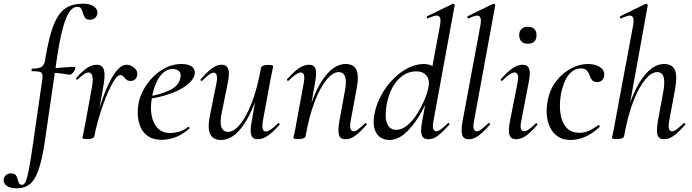

<svg xmlns="http://www.w3.org/2000/svg" viewBox="-130 -746 3751 1041"><path d="M-38 275Q-77 275 -95 260.5Q-113 246 -110 227Q-108 212 -97 203Q-86 194 -70 194Q-52 194 -44.5 203.5Q-37 213 -34.5 225Q-32 237 -27.5 246.5Q-23 256 -11 256Q0 256 8 241Q16 226 25 181Q34 136 47 47L98 -306Q102 -331 99.5 -342.5Q97 -354 84 -357Q71 -360 44 -360Q40 -360 41 -367Q42 -374 45 -374Q80 -374 95 -383.5Q110 -393 114 -418Q129 -509 146.5 -568.5Q164 -628 187.5 -662.5Q211 -697 243.5 -711.5Q276 -726 321 -726Q360 -726 380.5 -710Q401 -694 398 -672Q395 -656 384 -647.5Q373 -639 359 -639Q339 -639 331.5 -649.5Q324 -660 320 -674Q316 -688 310.5 -698.5Q305 -709 289 -709Q252 -709 226 -641Q200 -573 180 -439L113 21Q99 116 80 172Q61 228 32.5 251.5Q4 275 -38 275ZM245 -341Q237 -342 219 -345Q201 -348 178 -350Q155 -352 133 -352L135 -376Q157 -376 186 -378Q215 -380 239.5 -382Q264 -384 271 -384Q276 -384 277.5 -381Q279 -378 278 -374Q277 -366 266.5 -353Q256 -340 245 -341Z M382 -9 372 -10Q381 -57 395 -110Q409 -163 427 -213.5Q445 -264 466 -305Q487 -346 509.5 -370.5Q532 -395 556 -395Q570 -395 584.5 -387.5Q599 -380 608 -367Q617 -354 614 -338Q612 -325 602.5 -316Q593 -307 578 -307Q563 -307 554.5 -315Q546 -323 539.5 -331Q533 -339 522 -339Q509 -339 493 -316Q477 -293 460 -256Q443 -219 427.5 -174.5Q412 -130 400 -86.5Q388 -43 382 -9ZM343 8Q327 8 322 6Q317 4 317 1Q317 -2 322.5 -26Q328 -50 332 -74L368 -271Q374 -304 372.5 -321Q371 -338 365 -345.5Q359 -353 350 -353Q338 -353 322.5 -341.5Q307 -330 291 -315Q288 -312 284 -316Q280 -320 283 -323Q315 -360 342 -377.5Q369 -395 395 -395Q414 -395 424.5 -384Q435 -373 436.5 -347Q438 -321 430 -276L382 -9Q379 8 343 8Z M748 12Q693 12 662 -16Q631 -44 621.5 -89Q612 -134 621 -185Q628 -223 649 -261Q670 -299 701 -330Q732 -361 771 -380Q810 -399 854 -399Q892 -399 910.5 -384.5Q929 -370 926 -345Q922 -321 898.5 -298Q875 -275 838 -257Q801 -239 755 -226Q709 -213 661 -208L663 -221Q738 -232 789 -256.5Q840 -281 848 -324Q854 -349 840.5 -360.5Q827 -372 807 -372Q777 -372 754 -351Q731 -330 716 -295Q701 -260 694 -218Q684 -164 692 -120.5Q700 -77 725 -51Q750 -25 792 -25Q815 -25 840.5 -32Q866 -39 890 -58Q892 -60 895.5 -56Q899 -52 897 -49Q859 -16 821.5 -2Q784 12 748 12Z M1068 13Q1026 13 1010 -18.5Q994 -50 1008 -119L1044 -297Q1049 -327 1044.5 -339.5Q1040 -352 1028 -352Q1018 -352 1002 -340Q986 -328 967 -309Q963 -305 959 -309Q955 -313 959 -317Q992 -355 1018.5 -375Q1045 -395 1072 -395Q1098 -395 1107 -373Q1116 -351 1105 -297L1073 -138Q1061 -83 1070.5 -57Q1080 -31 1107 -31Q1138 -31 1171.5 -71.5Q1205 -112 1235 -189Q1265 -266 1285 -377L1299 -376Q1280 -259 1244.5 -171.5Q1209 -84 1164 -35.5Q1119 13 1068 13ZM1267 9Q1240 9 1232.5 -13Q1225 -35 1234 -84L1285 -377Q1288 -394 1325 -394Q1341 -394 1346 -392Q1351 -390 1351 -387Q1351 -384 1346 -361Q1341 -338 1336 -312L1295 -89Q1286 -33 1311 -33Q1322 -33 1339 -44.5Q1356 -56 1377 -77Q1380 -81 1384 -76.5Q1388 -72 1385 -69Q1350 -29 1322 -10Q1294 9 1267 9Z M1743 9Q1715 9 1708 -14Q1701 -37 1710 -89L1739 -248Q1761 -355 1706 -355Q1675 -355 1641 -314.5Q1607 -274 1577 -197Q1547 -120 1527 -9L1513 -10Q1534 -127 1568.5 -214.5Q1603 -302 1648.5 -350.5Q1694 -399 1744 -399Q1787 -399 1802 -368Q1817 -337 1804 -267L1771 -89Q1766 -59 1771 -46.5Q1776 -34 1787 -34Q1798 -34 1813.5 -46Q1829 -58 1849 -77Q1852 -81 1856 -77Q1860 -73 1857 -69Q1825 -32 1798 -11.5Q1771 9 1743 9ZM1488 8Q1472 8 1466.5 6Q1461 4 1461 1Q1461 -2 1466.5 -25Q1472 -48 1476 -74L1517 -297Q1527 -353 1501 -353Q1490 -353 1473 -341.5Q1456 -330 1435 -309Q1432 -305 1428 -309.5Q1424 -314 1427 -317Q1462 -357 1490.5 -376Q1519 -395 1546 -395Q1573 -395 1580.5 -373Q1588 -351 1579 -302L1527 -9Q1524 8 1488 8Z M1980 13Q1955 13 1933.5 -0.5Q1912 -14 1901.5 -44.5Q1891 -75 1900 -126Q1910 -181 1937 -230Q1964 -279 2002 -317.5Q2040 -356 2083 -377.5Q2126 -399 2169 -399Q2198 -399 2222.5 -383.5Q2247 -368 2250 -332L2206 -246Q2176 -171 2139.5 -112.5Q2103 -54 2063 -20.5Q2023 13 1980 13ZM2018 -42Q2049 -42 2078.5 -66.5Q2108 -91 2131.5 -128.5Q2155 -166 2171.5 -205Q2188 -244 2193 -273Q2201 -315 2181 -337.5Q2161 -360 2127 -359Q2069 -359 2025 -310.5Q1981 -262 1965 -171Q1955 -105 1970 -73.5Q1985 -42 2018 -42ZM2192 9Q2164 9 2156.5 -14Q2149 -37 2159 -89L2256 -610Q2263 -649 2249 -658.5Q2235 -668 2190 -646Q2186 -645 2184 -651Q2182 -657 2186 -658L2324 -725Q2328 -727 2332 -723Q2336 -719 2335 -717L2220 -89Q2214 -59 2219.5 -46.5Q2225 -34 2235 -34Q2246 -34 2262 -46Q2278 -58 2297 -77Q2301 -81 2305 -77Q2309 -73 2305 -69Q2272 -32 2246 -11.5Q2220 9 2192 9Z M2412 9Q2383 9 2376 -14Q2369 -37 2378 -89L2475 -610Q2482 -649 2468.5 -658.5Q2455 -668 2411 -646Q2407 -645 2404.5 -651Q2402 -657 2406 -658L2543 -725Q2548 -727 2552 -723Q2556 -719 2555 -717L2440 -89Q2434 -59 2439 -46.5Q2444 -34 2455 -34Q2466 -34 2481.5 -46Q2497 -58 2517 -77Q2521 -81 2525 -77Q2529 -73 2525 -69Q2493 -32 2466 -11.5Q2439 9 2412 9Z M2668 9Q2641 9 2632.5 -13.5Q2624 -36 2635 -89L2676 -297Q2687 -353 2659 -353Q2648 -353 2631 -341.5Q2614 -330 2594 -309Q2591 -305 2586.5 -309.5Q2582 -314 2586 -317Q2621 -357 2649 -376Q2677 -395 2703 -395Q2731 -395 2739 -373Q2747 -351 2737 -302L2696 -89Q2690 -59 2695 -46.5Q2700 -34 2711 -34Q2722 -34 2738.5 -45.5Q2755 -57 2774 -76Q2778 -80 2782 -75.5Q2786 -71 2782 -68Q2750 -30 2722.5 -10.5Q2695 9 2668 9ZM2732 -509Q2710 -509 2697.5 -521Q2685 -533 2685 -556Q2685 -577 2697.5 -589Q2710 -601 2732 -601Q2755 -601 2767 -589Q2779 -577 2779 -556Q2779 -509 2732 -509Z M2965 13Q2921 13 2893.5 -6.5Q2866 -26 2851.5 -57.5Q2837 -89 2834.5 -127Q2832 -165 2840 -202Q2852 -264 2887 -308Q2922 -352 2967.5 -375.5Q3013 -399 3057 -399Q3081 -399 3102 -392Q3123 -385 3135.5 -371Q3148 -357 3146 -337Q3145 -322 3135 -311.5Q3125 -301 3107 -301Q3089 -301 3080 -312Q3071 -323 3067 -337Q3063 -350 3053 -362.5Q3043 -375 3019 -375Q2991 -375 2969 -356.5Q2947 -338 2933 -306Q2919 -274 2911 -234Q2902 -179 2908.5 -131.5Q2915 -84 2940.5 -55Q2966 -26 3013 -26Q3042 -26 3068 -39Q3094 -52 3113 -67Q3116 -69 3120 -65Q3124 -61 3121 -58Q3082 -21 3042 -4Q3002 13 2965 13Z M3215 8Q3199 8 3193.5 6Q3188 4 3188 1Q3188 -2 3193.5 -25Q3199 -48 3203 -74L3303 -610Q3310 -649 3296 -658.5Q3282 -668 3238 -646Q3234 -645 3231.5 -651Q3229 -657 3233 -658L3370 -725Q3375 -727 3379 -723Q3383 -719 3382 -717L3254 -9Q3251 8 3215 8ZM3470 9Q3442 9 3435 -14Q3428 -37 3437 -89L3466 -248Q3476 -302 3468 -328.5Q3460 -355 3433 -355Q3402 -355 3368 -314.5Q3334 -274 3304 -197Q3274 -120 3254 -9L3240 -10Q3261 -127 3296 -214.5Q3331 -302 3376 -350.5Q3421 -399 3471 -399Q3514 -399 3528.5 -368Q3543 -337 3531 -267L3498 -89Q3493 -59 3497.5 -46.5Q3502 -34 3513 -34Q3525 -34 3540.5 -46Q3556 -58 3576 -77Q3579 -81 3583.5 -77Q3588 -73 3584 -69Q3552 -32 3525 -11.5Q3498 9 3470 9Z"/></svg>

Font: Cormorant Medium
Style: Italic
Weight: 500
Italic angle: -10°
Designer: Christian Thalmann (Catharsis Fonts)
Foundry: Catharsis Fonts
Version: Version 4.000